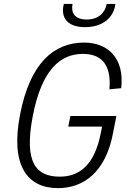

<svg xmlns="http://www.w3.org/2000/svg" viewBox="-20 -962 660 994"><path d="M344.5 -361.5 333.5 -306.5H508.5L502.5 -276C470.5 -110.5 394 -47.5 290 -47.5C169.5 -47.5 102.5 -115.5 149.5 -360.5C196.5 -605.5 295.5 -683 409 -683C495.5 -683 558.5 -638 546.5 -499.5L607.5 -505.5C625.5 -663 536.5 -741.5 415.5 -741.5C258.5 -741.5 135.5 -635.5 84 -369.5C32 -103.5 122.5 12 280 12C413.5 12 526 -71.5 564.5 -269.5L582.5 -361.5ZM355.5 -941.5H310.5C292.5 -871.5 328 -821.5 420.5 -821.5C513 -821.5 568.5 -871.5 577.5 -941.5H532.5C524 -898 492.5 -861 428.5 -861C364.5 -861 347 -898 355.5 -941.5Z"/></svg>

Font: Monaspace Neon ExtraLight
Style: Italic
Weight: 200
Italic angle: -11°
Designer: Riley Cran & the Lettermatic Team
Foundry: Lettermatic
Version: Version 1.200 (Monaspace Neon)